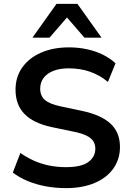

<svg xmlns="http://www.w3.org/2000/svg" viewBox="-20 -959 671 989"><path d="M320 10Q265 10 214.5 0.5Q164 -9 121.5 -27Q79 -45 46 -70L85 -171Q118 -148 154.5 -131.5Q191 -115 232.5 -106.5Q274 -98 320 -98Q399 -98 435 -124.5Q471 -151 471 -193Q471 -216 460 -232.5Q449 -249 424 -261Q399 -273 358 -281L248 -304Q153 -324 106.5 -371.5Q60 -419 60 -497Q60 -563 95 -612Q130 -661 192 -688Q254 -715 335 -715Q383 -715 427.5 -705.5Q472 -696 509.5 -677.5Q547 -659 575 -633L536 -537Q494 -572 444 -589.5Q394 -607 334 -607Q288 -607 255 -594Q222 -581 204.5 -557.5Q187 -534 187 -502Q187 -466 211 -444.5Q235 -423 293 -411L402 -388Q501 -367 549.5 -322Q598 -277 598 -202Q598 -139 564 -91Q530 -43 467.5 -16.5Q405 10 320 10ZM147 -765 271 -939H379L503 -765H415L325 -869L235 -765Z"/></svg>

Font: Nunito Sans 12pt ExtraLight
Style: Regular
Weight: 200
Designer: Vernon Adams
Foundry: Vernon Adams
Version: Version 3.101;gftools[0.9.27]